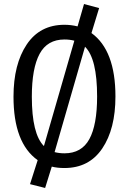

<svg xmlns="http://www.w3.org/2000/svg" viewBox="-20 -823 640 953"><path d="M434 -659Q553 -573 553 -344Q553 -183 487.5 -86Q422 11 300 11Q264 11 237 4L204 110L129 91L167 -28Q47 -113 47 -343Q47 -504 112.5 -602Q178 -700 300 -700Q333 -700 365 -692L397 -803L472 -783ZM138 -343Q138 -158 198 -98L349 -621Q326 -627 300 -627Q215 -627 176.5 -555.5Q138 -484 138 -343ZM300 -62Q385 -62 423.5 -132.5Q462 -203 462 -344Q462 -532 402 -591L251 -68Q274 -62 300 -62Z"/></svg>

Font: Fira Mono
Style: Regular
Weight: 400
Designer: Carrois Corporate & Edenspiekermann AG
Foundry: Carrois Corporate GbR & Edenspiekermann AG
Version: Version 3.206;PS 003.206;hotconv 1.0.70;makeotf.lib2.5.58329